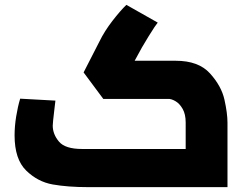

<svg xmlns="http://www.w3.org/2000/svg" viewBox="-20 -770 966 790"><path d="M916 -265V0H344Q259 0 197 -11Q135 -22 87.5 -68.5Q40 -115 40 -213Q40 -250 46.5 -290.5Q53 -331 63 -364L208 -356L204 -322Q197 -264 197 -253Q197 -218 222.5 -187.5Q248 -157 318 -157H744V-266Q744 -300 731.5 -322Q719 -344 701.5 -354Q684 -364 671 -363H405L324 -472L389 -599Q410 -642 442.5 -684Q475 -726 500 -750L629 -677Q621 -668 592 -621.5Q563 -575 539 -529L534 -520H703Q797 -520 844 -468Q891 -416 903.5 -360Q916 -304 916 -265ZM629 -677Z"/></svg>

Font: Cairo Black
Style: Regular
Weight: 900
Designer: Mohamed Gaber, the designers of Titillium
Foundry: Kief Type Foundry
Version: Version 2.009; ttfautohint (v1.5.33-1714) -l 8 -r 50 -G 200 